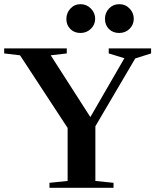

<svg xmlns="http://www.w3.org/2000/svg" viewBox="-57 -900 744 920"><path d="M487 0H180V-24L267 -33V-287L39 -635L-37 -644V-668H263V-644L186 -635L376 -339L539 -621L464 -644V-668H667V-644L591 -620L400 -295V-33L487 -24ZM399 -810Q399 -782 378.5 -762Q358 -742 328.5 -742Q299 -742 280 -761Q261 -780 261 -809Q261 -838 280.5 -859Q300 -880 329 -880Q358 -880 378.5 -859Q399 -838 399 -810ZM584 -810Q584 -782 564 -762Q544 -742 514 -742Q484 -742 465 -761Q446 -780 446 -809.5Q446 -839 465.5 -859.5Q485 -880 514.5 -880Q544 -880 564 -859Q584 -838 584 -810Z"/></svg>

Font: Rufina
Style: Bold
Weight: 700
Designer: Martin Sommaruga
Foundry: Martin Sommaruga
Version: Version 1.001